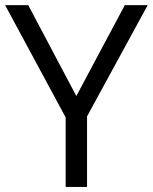

<svg xmlns="http://www.w3.org/2000/svg" viewBox="-20 -734 600 754"><path d="M279.8 -356.9 470.2 -713.9H560.1L321.8 -276.9V0H237.8V-272.9L0 -713.9H90.8Z"/></svg>

Font: f01836669
Style: Regular
Weight: 400
Foundry: Ascender Corporation
Version: Version 1.10